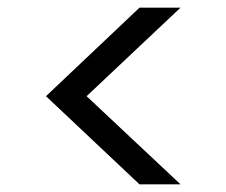

<svg xmlns="http://www.w3.org/2000/svg" viewBox="-20 -524 590 501"><path d="M451 -43H344L100 -273L344 -504H451L206 -273Z"/></svg>

Font: DM Sans
Style: Regular
Weight: 400
Designer: Colophon Foundry, Jonny Pinhorn
Foundry: Colophon Foundry
Version: Version 4.004; ttfautohint (v1.8.4.7-5d5b)